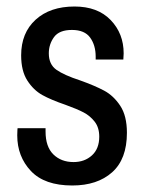

<svg xmlns="http://www.w3.org/2000/svg" viewBox="-20 -558 450 590"><path d="M360 -394 359 -375H274V-384Q274 -419 257 -442.5Q240 -466 201 -466Q162 -466 146 -444Q130 -422 130 -394Q130 -360 153.5 -343.5Q177 -327 226 -311Q271 -295 300 -279.5Q329 -264 349.5 -233Q370 -202 370 -150Q370 -69 324.5 -28.5Q279 12 202 12Q117 12 75 -32.5Q33 -77 33 -142Q33 -154 33.5 -158.5Q34 -163 34 -164H120V-154Q120 -107 144 -83.5Q168 -60 206 -60Q240 -60 262.5 -80.5Q285 -101 285 -138Q285 -166 271 -184Q257 -202 237 -212.5Q217 -223 181 -236Q137 -251 110 -266Q83 -281 64 -310.5Q45 -340 45 -388Q45 -457 89.5 -497.5Q134 -538 209 -538Q280 -538 320 -496.5Q360 -455 360 -394Z"/></svg>

Font: Archivo Narrow
Style: Regular
Weight: 400
Designer: Hector Gatti
Foundry: Omnibus-Type
Version: Version 1.003